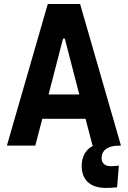

<svg xmlns="http://www.w3.org/2000/svg" viewBox="-20 -713 626 940"><path d="M497.1 207C513.7 207 534.2 206.1 553.2 204.1L562 98.1C547.4 99.6 533.2 100.6 522 100.6C493.7 100.6 477.5 85.9 477.5 61C477.5 22 508.8 0 562.5 0H572.3L372.1 -693.4H213.9L13.7 0H152.8L187 -131.3H398.9L433.1 0H437C400.9 17.1 379.9 52.7 379.9 99.6C379.9 168 422.4 207 497.1 207ZM217.8 -250.5 288.6 -523.9H297.4L368.2 -250.5Z"/></svg>

Font: CaskaydiaCove Nerd Font
Style: Bold
Weight: 700
Designer: Aaron Bell
Foundry: Saja Typeworks
Version: Version 2111.1;Nerd Fonts 2.3.0